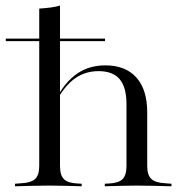

<svg xmlns="http://www.w3.org/2000/svg" viewBox="-21 -651 650 671"><path d="M152.4 -2.4Q121 -2.4 92.3 -1.6Q63.7 -0.8 31.5 0V-8.9L52.4 -10.5Q87.1 -12.1 101.6 -25.4Q116.1 -38.7 116.1 -71V-206.5H188.7V-71Q188.7 -38.7 202.4 -25Q216.1 -11.3 250 -9.7L264.5 -8.9V0Q234.7 -0.8 207.7 -1.6Q180.6 -2.4 152.4 -2.4ZM421 -206.5V-287.1Q421 -346 397.2 -374.2Q373.4 -402.4 323.4 -402.4Q271.8 -402.4 233.1 -371Q194.4 -339.5 163.7 -272.6L162.9 -279.8Q194.4 -351.6 239.5 -387.1Q284.7 -422.6 346.8 -422.6Q417.7 -422.6 455.6 -380.2Q493.5 -337.9 493.5 -258.1V-206.5ZM457.3 -2.4Q429 -2.4 402 -1.6Q375 -0.8 345.2 0V-8.9L359.7 -9.7Q393.5 -11.3 407.3 -25Q421 -38.7 421 -71V-206.5H493.5V-71Q493.5 -38.7 508.1 -25.4Q522.6 -12.1 557.3 -10.5L578.2 -8.9V0Q546 -0.8 517.3 -1.6Q488.7 -2.4 457.3 -2.4ZM116.1 -206.5V-621Q140.3 -622.6 157.7 -625Q175 -627.4 188.7 -631.5V-206.5ZM-0.8 -507.3V-516.1H346V-507.3Z"/></svg>

Font: Playfair 144pt SemiExpanded Light
Style: Regular
Weight: 300
Width: 6
Designer: Claus Eggers Sørensen
Foundry: Claus Eggers Sørensen
Version: Version 2.203